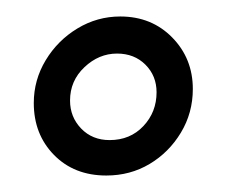

<svg xmlns="http://www.w3.org/2000/svg" viewBox="-20 -687 278 233"><path d="M109 -474Q70 -474 45.5 -499Q21 -524 21 -562Q21 -590 35.5 -614Q50 -638 74 -652.5Q98 -667 126 -667Q164 -667 189 -641.5Q214 -616 214 -579Q214 -550 199.5 -526Q185 -502 161.5 -488Q138 -474 109 -474ZM113 -517Q138 -517 154 -534Q170 -551 170 -575Q170 -595 156.5 -608.5Q143 -622 122 -622Q100 -622 82.5 -605.5Q65 -589 65 -565Q65 -545 78.5 -531Q92 -517 113 -517Z"/></svg>

Font: Faustina VF Beta
Style: Italic
Weight: 400
Italic angle: -8°
Designer: Alfonso Garcia
Foundry: Omnibus-Type
Version: Version 1.006